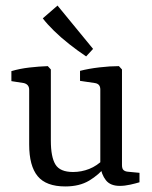

<svg xmlns="http://www.w3.org/2000/svg" viewBox="-20 -663 547 691"><path d="M362 -66Q336 -34 301 -13Q266 8 215 8Q146 8 115.5 -29Q85 -66 85 -143V-340Q85 -359 66 -364L21 -371V-407Q51 -416 86 -420Q121 -424 152 -425L163 -413V-157Q163 -98 179.5 -71Q196 -44 243 -44Q273 -44 301 -55Q329 -66 353 -90ZM482 -7Q469 -3 449 1.5Q429 6 411 6Q377 6 361 -14.5Q345 -35 341 -66V-341Q341 -361 322 -364L268 -372V-408Q299 -416 337.5 -420.5Q376 -425 408 -425L419 -413V-69Q419 -56 424.5 -51Q430 -46 440 -45L482 -41ZM315 -487 290 -460Q260 -480 229.5 -504Q199 -528 174 -552.5Q149 -577 134 -597L187 -643Z"/></svg>

Font: Yrsa
Style: Regular
Weight: 400
Designer: Anna Giedrys (Yrsa+Rasa design), David Brezina (Yrsa art-direction, Rasa art-direction, design)
Foundry: Rosetta Type Foundry
Version: Version 2.004